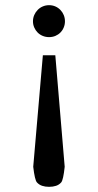

<svg xmlns="http://www.w3.org/2000/svg" viewBox="-20 -514 378 739"><path d="M229 127.9Q223.6 178.7 215.6 188Q207.5 197.3 195.6 201.2Q183.6 205.1 168.9 205.1Q154.3 205.1 142.3 201.2Q130.4 197.3 122.1 188Q113.8 178.7 107.9 127.9L145 -301.3H192.9ZM230 -432.1Q230 -419.4 225.3 -408.2Q220.7 -397 212.4 -388.7Q204.1 -380.4 192.9 -375.7Q181.6 -371.1 168.9 -371.1Q156.2 -371.1 144.8 -375.7Q133.3 -380.4 125 -388.7Q116.7 -397 111.8 -408.2Q106.9 -419.4 106.9 -432.1Q106.9 -444.8 111.8 -456.1Q116.7 -467.3 125 -475.8Q133.3 -484.4 144.8 -489.3Q156.2 -494.1 168.9 -494.1Q181.6 -494.1 192.9 -489.3Q204.1 -484.4 212.4 -475.8Q220.7 -467.3 225.3 -456.1Q230 -444.8 230 -432.1Z"/></svg>

Font: BabelStone Ogham Bound
Style: Italic
Weight: 400
Italic angle: -30°
Designer: Andrew West
Foundry: BabelStone
Version: Version 2.02 March 14, 2022